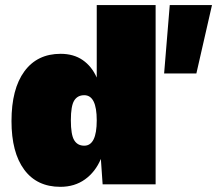

<svg xmlns="http://www.w3.org/2000/svg" viewBox="-20 -720 848 750"><path d="M808.1 -700.2 747.1 -433.1H621.1L643.1 -700.2ZM215.8 9.8Q124 9.8 74.5 -57.4Q24.9 -124.5 24.9 -247.1Q24.9 -372.6 75.2 -441.2Q125.5 -509.8 216.8 -509.8Q267.6 -509.8 303 -485.4Q338.4 -460.9 357.9 -417V-700.2H587.9V0H380.9L374 -99.1Q352.5 -48.3 312 -19.3Q271.5 9.8 215.8 9.8ZM309.1 -150.9Q357.9 -150.9 357.9 -250Q357.9 -348.1 309.1 -348.1Q282.7 -348.1 269.8 -327.1Q256.8 -306.2 256.8 -250Q256.8 -193.8 269.8 -172.4Q282.7 -150.9 309.1 -150.9Z"/></svg>

Font: Work Sans Black
Style: Regular
Weight: 900
Designer: Wei Huang
Foundry: Wei Huang
Version: Version 2.012